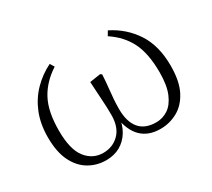

<svg xmlns="http://www.w3.org/2000/svg" viewBox="-106 -703 1003 907"><g transform="rotate(-30 395.0 -250.0)"><path d="M245 14Q194 14 151.5 -11Q109 -36 84 -87Q59 -138 59 -217Q59 -290 82 -347Q105 -404 146 -446Q187 -488 240 -514L254 -491Q187 -448 153.5 -385.5Q120 -323 120 -219Q120 -116 156.5 -69.5Q193 -23 250 -23Q302 -23 337 -58Q372 -93 372 -160Q372 -203 369 -243Q366 -283 363 -344L422 -353L430 -347Q428 -309 424.5 -277.5Q421 -246 419 -219Q417 -192 417 -166Q417 -96 447.5 -59.5Q478 -23 539 -23Q574 -23 603.5 -42.5Q633 -62 651.5 -105.5Q670 -149 670 -220Q670 -322 639 -384.5Q608 -447 543 -490L557 -514Q637 -474 684 -402Q731 -330 731 -221Q731 -137 704.5 -85.5Q678 -34 634.5 -10Q591 14 541 14Q476 14 437.5 -23.5Q399 -61 387 -139H400Q396 -92 375 -57.5Q354 -23 321 -4.5Q288 14 245 14Z"/></g></svg>

Font: Noto Serif KR
Style: Regular
Weight: 200
Designer: Ryoko NISHIZUKA 西塚涼子 (kana & ideographs); Frank Grießhammer (Latin, Greek & Cyrillic); Wenlong ZHANG 张文龙 (bopomofo); San
Foundry: Adobe
Version: Version 2.001;hotconv 1.1.0;makeotfexe 2.6.0